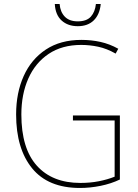

<svg xmlns="http://www.w3.org/2000/svg" viewBox="-20 -1016 687 953"><path d="M342 -443H575V-125Q531 -104 479 -93.5Q427 -83 377 -83Q219 -83 139.5 -180.5Q60 -278 60 -448Q60 -555 97.5 -638.5Q135 -722 207.5 -770Q280 -818 384 -818Q433 -818 478.5 -808Q524 -798 567 -774L554 -750Q510 -775 467.5 -784Q425 -793 383 -793Q288 -793 221.5 -748.5Q155 -704 120.5 -626Q86 -548 86 -448Q86 -279 163 -193.5Q240 -108 379 -108Q428 -108 471 -116.5Q514 -125 549 -139V-418H342ZM480 -996Q475 -944 445.5 -915Q416 -886 366 -886Q317 -886 286 -914Q255 -942 252 -996H276Q279 -957 301.5 -933.5Q324 -910 366 -910Q410 -910 431 -933.5Q452 -957 456 -996Z"/></svg>

Font: Noto Sans Telugu UI SemiCondensed Thin
Style: Regular
Weight: 100
Width: 4
Designer: Jelle Bosma - Monotype Design Team
Foundry: Monotype Imaging Inc.
Version: Version 2.005; ttfautohint (v1.8.4.7-5d5b)